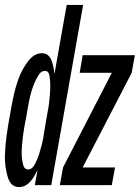

<svg xmlns="http://www.w3.org/2000/svg" viewBox="-41 -755 570 783"><path d="M37 8Q2 8 -10 -35Q-22 -78 -21 -119Q-20 -160 -14 -203Q-8 -246 0 -288Q6 -325 14 -362Q22 -399 35 -435Q48 -471 73 -504.5Q98 -538 130 -538Q160 -538 171 -503Q179 -478 181 -453L231 -735H298L168 0H101L112 -61Q105 -48 97 -34Q71 8 37 8ZM203 0 216 -72 415 -458H284L296 -530H509L496 -458L296 -72H428L415 0ZM74 -64Q90 -64 101 -85Q112 -106 118 -125Q124 -144 129 -163Q132 -176 135 -190L141 -228L152 -292Q156 -311 158.5 -330Q161 -349 162.5 -368.5Q164 -388 164 -406Q164 -424 161 -445Q158 -466 142 -466Q127 -466 116.5 -449Q106 -432 99 -415.5Q92 -399 87 -381.5Q82 -364 78.5 -347Q75 -330 72 -312.5Q69 -295 66 -278Q62 -258 58.5 -238.5Q55 -219 52.5 -199.5Q50 -180 48.5 -160.5Q47 -141 47.5 -122.5Q48 -104 53 -84Q58 -64 74 -64Z"/></svg>

Font: Iosevka SS08
Style: Italic
Weight: 400
Italic angle: -10°
Monospace: yes
Designer: Belleve Invis
Foundry: Belleve Invis
Version: 2.1.0; ttfautohint (v1.8.2)